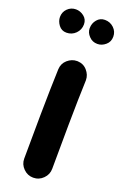

<svg xmlns="http://www.w3.org/2000/svg" viewBox="-201 -837 613 959"><g transform="rotate(20 106.0 -357.5)"><path d="M123 -548.3H120.1C101.1 -548.3 84.5 -541.5 69.3 -528.3C54.2 -515.1 46.4 -498 45.4 -477.5C40.5 -360.8 38.1 -102.1 38.1 0C38.1 20 45.4 37.6 60.1 52.2C74.7 66.9 92.3 74.2 112.3 74.2C132.8 74.2 150.4 66.9 165 52.2C179.7 37.6 187 20 187 0C187 -99.6 189 -361.3 193.8 -470.7V-473.6C193.8 -492.7 187 -509.3 173.8 -524.4C160.6 -539.6 143.6 -547.4 123 -548.3ZM248 -724.1C248 -742.2 241.7 -757.3 228.5 -770C215.3 -782.7 199.2 -789.1 180.7 -789.1C163.6 -789.1 149.9 -782.7 139.2 -770C127.9 -756.8 122.6 -741.7 122.6 -723.6C122.6 -708.5 128.4 -694.8 140.6 -682.1C152.3 -669.4 167 -663.1 185.1 -663.1C201.2 -663.1 215.3 -668.9 228.5 -680.2C241.7 -691.4 248 -706.1 248 -724.1ZM89.4 -731.9C89.4 -749.5 82.5 -763.7 69.3 -773.9C56.2 -784.2 41.5 -789.1 26.4 -789.1C9.3 -789.1 -5.9 -782.7 -18.1 -770.5C-30.3 -758.3 -36.1 -743.2 -36.1 -726.1C-36.1 -711.4 -31.2 -697.3 -21 -683.6C-10.7 -669.9 2.9 -663.1 20.5 -663.1C39.6 -663.1 56.2 -669.9 69.3 -683.1C82.5 -696.3 89.4 -712.9 89.4 -731.9Z"/></g></svg>

Font: Mikhak ExtraBold
Style: Regular
Weight: 800
Designer: Amin Abedi
Version: Version 3.2